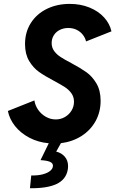

<svg xmlns="http://www.w3.org/2000/svg" viewBox="-20 -748 607 1011"><path d="M258.8 124.5Q258.8 110.8 242.9 104Q227.1 97.2 193.4 95.2L236.8 6.3Q181.2 1.5 135 -22.7Q88.9 -46.9 59.3 -84Q29.8 -121.1 21.5 -163.6L161.1 -219.2Q165 -192.9 180.9 -169.9Q196.8 -147 221.2 -133.1Q245.6 -119.1 273.4 -119.1Q299.8 -119.1 321.8 -131.8Q343.8 -144.5 356.7 -165.8Q369.6 -187 369.6 -212.4Q369.6 -237.8 356 -256.8Q342.3 -275.9 321.5 -289.3Q300.8 -302.7 264.2 -322.3Q215.3 -348.1 185.1 -369.6Q154.8 -391.1 133.3 -427.2Q111.8 -463.4 111.8 -516.1Q111.8 -578.6 142.3 -626.7Q172.9 -674.8 226.6 -701.2Q280.3 -727.5 347.2 -727.5Q404.3 -727.5 451.4 -708.3Q498.5 -689 528.3 -656Q558.1 -623 566.9 -583L433.1 -529.8Q429.2 -547.9 416.7 -564.2Q404.3 -580.6 384.5 -590.6Q364.7 -600.6 339.8 -600.6Q314.5 -600.6 294.4 -590.3Q274.4 -580.1 263.2 -562Q252 -543.9 252 -521.5Q252 -497.1 265.4 -479Q278.8 -460.9 299.1 -447.8Q319.3 -434.6 355 -416Q404.3 -389.6 435.1 -367.7Q465.8 -345.7 487.8 -308.6Q509.8 -271.5 509.8 -217.3Q509.8 -158.2 483.2 -110.1Q456.5 -62 408.9 -31.7Q361.3 -1.5 300.8 5.9L275.9 50.3Q303.2 56.6 320.8 76.7Q338.4 96.7 338.4 126.5Q338.4 137.7 336.4 147.5Q326.7 197.8 277.8 220.9Q229 244.1 137.7 243.2L144.5 175.8Q179.2 176.8 205.1 169.9Q231 163.1 244.9 151.1Q258.8 139.2 258.8 124.5Z"/></svg>

Font: Reddit Sans Chocolate
Style: Bold Italic
Weight: 700
Italic angle: -11.25°
Designer: Stephen Hutchings
Version: Version 1.013